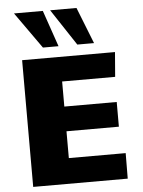

<svg xmlns="http://www.w3.org/2000/svg" viewBox="-63 -1024 798 1073"><g transform="rotate(-5 336.0 -487.5)"><path d="M79.1 0V-710.9H600.1L588.9 -572.8H291.5V-432.1H585.4V-293.5H291.5V-143.1H610.4L609.4 0ZM201.2 -771 56.6 -975.1H218.3L288.6 -771ZM394 -771 259.3 -975.1H407.2L487.8 -771Z"/></g></svg>

Font: Comme Black
Style: Regular
Weight: 900
Version: Version 1.000;gftools[0.9.27]